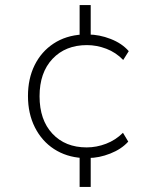

<svg xmlns="http://www.w3.org/2000/svg" viewBox="-20 -627 640 762"><path d="M296 115V-13L306 0Q243 -4 194.5 -35.5Q146 -67 118.5 -121.5Q91 -176 91 -246Q91 -315 117.5 -368.5Q144 -422 192.5 -454Q241 -486 306 -490L296 -472V-607H340V-472L330 -490Q374 -490 419 -472.5Q464 -455 491 -424L469 -389Q440 -419 402 -433.5Q364 -448 325 -448Q240 -448 188.5 -393.5Q137 -339 137 -245Q137 -151 188 -96.5Q239 -42 324 -42Q363 -42 401 -56.5Q439 -71 468 -100L489 -65Q462 -35 417.5 -17.5Q373 0 331 0L340 -13V115Z"/></svg>

Font: Nunito Sans 10pt ExtraLight
Style: Regular
Weight: 250
Designer: Vernon Adams
Foundry: Vernon Adams
Version: Version 3.101;gftools[0.9.27]